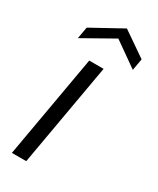

<svg xmlns="http://www.w3.org/2000/svg" viewBox="-181 -755 667 811"><g transform="rotate(30 152.0 -349.0)"><path d="M27 0 115 -501H185L97 0ZM26 -559 36 -616 185 -698 304 -616 294 -559 175 -643Z"/></g></svg>

Font: DM Sans 18pt Light
Style: Italic
Weight: 300
Italic angle: -10°
Designer: Colophon Foundry, Jonny Pinhorn
Foundry: Colophon Foundry
Version: Version 4.004;gftools[0.9.30]